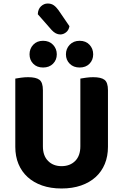

<svg xmlns="http://www.w3.org/2000/svg" viewBox="-20 -1055 701 1092"><path d="M330 17Q268 17 219.5 0Q171 -17 137 -48Q103 -79 85 -122.5Q67 -166 67 -220V-608Q78 -610 98.5 -613Q119 -616 140 -616Q185 -616 204.5 -601Q224 -586 224 -542V-223Q224 -169 253.5 -139.5Q283 -110 330 -110Q378 -110 407.5 -139.5Q437 -169 437 -223V-608Q448 -610 468.5 -613Q489 -616 510 -616Q555 -616 574.5 -601Q594 -586 594 -542V-220Q594 -166 576 -122.5Q558 -79 524 -48Q490 -17 441 0Q392 17 330 17ZM303 -746Q303 -714 281.5 -692.5Q260 -671 225 -671Q190 -671 169 -692.5Q148 -714 148 -746Q148 -778 169 -800.5Q190 -823 225 -823Q260 -823 281.5 -800.5Q303 -778 303 -746ZM510 -746Q510 -714 489 -692.5Q468 -671 433 -671Q398 -671 376.5 -692.5Q355 -714 355 -746Q355 -778 376.5 -800.5Q398 -823 433 -823Q468 -823 489 -800.5Q510 -778 510 -746ZM195 -974Q196 -1003 213 -1019Q230 -1035 251 -1035Q271 -1035 285 -1025.5Q299 -1016 312 -998L375 -906Q371 -883 355.5 -871Q340 -859 323 -859Q297 -859 274 -884Z"/></svg>

Font: Baloo Chettan 2
Style: Bold
Weight: 700
Designer: Maithili Shingre, Unnati Kotecha and Ek Type
Foundry: Ek Type
Version: Version 1.640;hotconv 1.0.111;makeotfexe 2.5.65597; ttfautoh